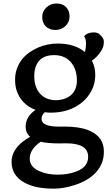

<svg xmlns="http://www.w3.org/2000/svg" viewBox="-20 -849 650 1119"><path d="M47.4 0ZM302.2 -674.3Q285.6 -674.3 271.7 -679.4Q257.8 -684.6 247.6 -694.3Q226.1 -715.3 226.1 -750Q226.1 -782.7 251 -806.2Q275.4 -828.6 309.8 -828.6Q344.2 -828.6 364.7 -808.1Q385.3 -787.6 385.3 -752.4Q385.3 -719.2 360.4 -696.3Q336.4 -674.3 302.2 -674.3ZM240.7 -194.8Q222.2 -176.3 222.2 -158.7Q222.2 -141.1 232.4 -132.1Q242.7 -123 259.3 -118.2Q284.7 -111.3 315.4 -111.3H357.4Q516.6 -111.3 566.9 -35.2Q585.4 -6.8 585.4 33.9Q585.4 74.7 571.8 105.5Q558.1 136.2 535.2 159.9Q512.2 183.6 481.9 200.7Q451.7 217.8 418 228.5Q352.1 250.5 294.9 250.5Q237.8 250.5 195.1 241.5Q152.3 232.4 119.1 213.4Q47.4 171.9 47.4 94.2Q47.4 28.3 113.3 -23.9Q133.3 -39.6 155.8 -51.8Q129.4 -73.7 129.4 -110.8Q129.4 -168.9 187 -208.5Q102.5 -240.7 76.2 -323.7Q67.9 -351.1 67.9 -384.8Q67.9 -418.5 78.4 -448.2Q88.9 -478 107.2 -501.5Q125.5 -524.9 149.9 -542.5Q174.3 -560.1 202.1 -571.8Q256.8 -595.2 316.9 -595.2Q416 -595.2 475.1 -545.4Q481.4 -569.8 481.4 -595.7Q481.4 -621.6 470.2 -637.7Q489.3 -660.2 526.9 -660.2Q548.3 -660.2 561 -648.4Q585.4 -627.4 585.4 -606.7Q585.4 -585.9 579.1 -570.6Q572.8 -555.2 562.5 -541.5Q544.4 -516.1 515.6 -495.6Q535.2 -459 535.2 -410.9Q535.2 -362.8 513.9 -321.5Q492.7 -280.3 457 -251.5Q383.8 -192.4 276.4 -192.4Q261.7 -192.4 240.7 -194.8ZM392.6 -293.9Q428.2 -324.2 428.2 -379.9Q428.2 -441.4 396.5 -482.4Q360.4 -527.8 294.9 -527.8Q212.4 -527.8 188 -460.4Q179.7 -437.5 179.7 -403.8Q179.7 -370.1 189.7 -343.3Q199.7 -316.4 217 -299.1Q234.4 -281.7 256.8 -273.4Q279.3 -265.1 304.9 -265.1Q330.6 -265.1 353.3 -272.5Q376 -279.8 392.6 -293.9ZM217.3 -22.9Q153.3 20.5 153.3 75.7Q153.3 123.5 209 148.4Q253.4 168.9 318.4 168.9Q377.4 168.9 427.7 149.4Q493.7 123.5 493.7 64.9Q493.7 -13.7 366.2 -13.7L322.8 -13.2Q256.3 -13.2 217.3 -22.9Z"/></svg>

Font: Quando
Style: Regular
Weight: 400
Version: Version 1.002